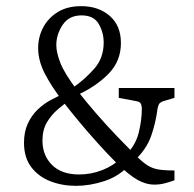

<svg xmlns="http://www.w3.org/2000/svg" viewBox="-20 -595 629 624"><path d="M510 -266Q500 -262 497 -257Q494 -252 492 -242Q486 -195 471 -152.5Q456 -110 417 -73L402 -60Q367 -22 319.5 -6.5Q272 9 227 9Q182 9 143.5 -6Q105 -21 81.5 -52Q58 -83 58 -131Q58 -166 70 -192.5Q82 -219 101.5 -238Q121 -257 145 -270Q169 -283 192 -292L217 -310Q257 -338 287 -372.5Q317 -407 317 -457Q317 -489 301 -517Q285 -545 245 -545Q204 -545 183.5 -514Q163 -483 163 -448Q163 -425 176 -391Q189 -357 232 -300Q259 -265 292.5 -226.5Q326 -188 359.5 -153Q393 -118 420 -91Q442 -69 458 -58.5Q474 -48 493.5 -44.5Q513 -41 547 -41V-9Q533 -4 516.5 0.5Q500 5 482 5Q454 5 426 -11Q398 -27 357 -67Q329 -95 297 -130.5Q265 -166 236 -201Q207 -236 187 -262Q147 -314 125.5 -356Q104 -398 104 -439Q104 -475 120.5 -506Q137 -537 168 -556Q199 -575 244 -575Q300 -575 336.5 -543.5Q373 -512 373 -455Q373 -397 333.5 -356Q294 -315 231 -286L213 -275Q191 -259 169 -240.5Q147 -222 132.5 -197.5Q118 -173 118 -138Q118 -90 149 -59Q180 -28 237 -28Q276 -28 312 -42Q348 -56 375 -82L392 -95Q421 -124 431 -164.5Q441 -205 441 -243Q441 -248 438.5 -256Q436 -264 424 -266L366 -277V-309H547V-277Z"/></svg>

Font: Yrsa Light
Style: Regular
Weight: 300
Designer: Anna Giedrys (Yrsa+Rasa design), David Brezina (Yrsa art-direction, Rasa art-direction, design)
Foundry: Rosetta Type Foundry
Version: Version 2.004